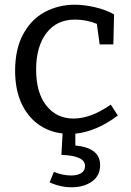

<svg xmlns="http://www.w3.org/2000/svg" viewBox="-20 -558 553 813"><path d="M299 58Q404 68 404 141Q404 186 369.5 210.5Q335 235 283 235Q235 235 190 214L208 170Q246 185 282 185Q308 185 324 175Q340 165 340 145Q340 122 313.5 110.5Q287 99 240 98L245 7Q187 1 141 -32.5Q95 -66 69.5 -123.5Q44 -181 44 -258Q44 -351 78.5 -414Q113 -477 170.5 -507.5Q228 -538 297 -538Q338 -538 384 -527Q430 -516 463 -497L460 -370H402L390 -457Q347 -475 297 -475Q220 -475 176.5 -418Q133 -361 133 -263Q133 -165 176.5 -110.5Q220 -56 291 -56Q365 -56 449 -115L479 -69Q389 -1 299 8Z"/></svg>

Font: Bitter Pro
Style: Regular
Weight: 400
Designer: Sol Matas, and Bitter project Authors
Foundry: Sol Matas
Version: Version 1.010